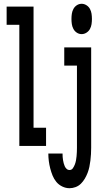

<svg xmlns="http://www.w3.org/2000/svg" viewBox="-20 -770 540 1013"><path d="M411 -590Q397 -590 385.5 -597.5Q374 -605 367.5 -617Q361 -629 359 -642.5Q357 -656 357 -670Q357 -684 359 -697.5Q361 -711 367.5 -723Q374 -735 385.5 -742.5Q397 -750 411 -750Q424 -750 436 -742.5Q448 -735 454.5 -723Q461 -711 463 -697.5Q465 -684 465 -670Q465 -656 463 -642.5Q461 -629 454.5 -617Q448 -605 436 -597.5Q424 -590 411 -590ZM82 0V-639H15V-735H157V-96H223V0ZM347 223Q327 223 308.5 214Q290 205 277.5 190Q265 175 257.5 156.5Q250 138 245 118.5Q240 99 237.5 79.5Q235 60 235 40H310Q310 49 310.5 57.5Q311 66 312.5 74.5Q314 83 316 91Q318 99 321.5 107Q325 115 331.5 121Q338 127 347 127Q358 127 364.5 117.5Q371 108 375 97.5Q379 87 381 76Q383 65 384 54Q385 43 385.5 32Q386 21 386 10V-424H319V-520H461V10Q461 27 460 43.5Q459 60 457 77Q455 94 451.5 110.5Q448 127 442 142.5Q436 158 427.5 172.5Q419 187 407 199Q395 211 379 217Q363 223 347 223Z"/></svg>

Font: Iosevka SS08 Regular
Style: Bold
Weight: 700
Monospace: yes
Designer: Belleve Invis
Foundry: Belleve Invis
Version: Version 16.3.4; ttfautohint (v1.8.4)